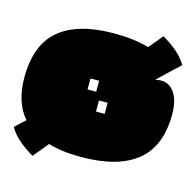

<svg xmlns="http://www.w3.org/2000/svg" viewBox="-133 -998 1270 1245"><g transform="rotate(15 502.0 -375.5)"><path d="M193 109Q69 37 27 -41L95 -104Q10 -202 10 -369Q10 -589 134 -692Q258 -795 500 -795Q635 -795 734 -766Q754 -789 773.5 -812.5Q793 -836 812 -860Q936 -788 978 -710Q942 -676 905.5 -642Q869 -608 833 -573Q909 -593 953.5 -541Q998 -489 998 -384Q998 -170 871 -67.5Q744 35 495 35Q368 35 277 7Q257 32 235.5 57.5Q214 83 193 109ZM426 -399H484V-473H426ZM516 -275H574V-349H516Z"/></g></svg>

Font: Oi
Style: Regular
Weight: 400
Designer: Kostas Bartsokas, Mohamad Dakak
Foundry: Foundry5
Version: Version 4.000